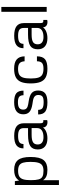

<svg xmlns="http://www.w3.org/2000/svg" viewBox="1002 -1746 934 2979"><g transform="rotate(-90 1469.5 -257.0)"><path d="M87.9 189.9V-493.7H147.9L156.7 -428.2Q168.5 -446.8 187.5 -464.4Q206.5 -481.9 239.5 -493.4Q272.5 -504.9 325.7 -504.9Q426.3 -504.9 474.6 -446.5Q522.9 -388.2 522.9 -251Q522.9 -106.9 474.4 -47.9Q425.8 11.2 324.7 11.2Q262.2 11.2 224.9 -4.2Q187.5 -19.5 163.1 -55.2V189.9ZM307.1 -49.8Q360.4 -49.8 390.6 -68.4Q420.9 -86.9 433.8 -131.1Q446.8 -175.3 446.8 -252Q446.8 -325.2 434.1 -366.9Q421.4 -408.7 391.4 -426.3Q361.3 -443.8 308.6 -443.8Q253.4 -443.8 221.7 -425.8Q189.9 -407.7 176.5 -364.7Q163.1 -321.8 163.1 -247.1Q163.1 -168.5 175 -125.5Q187 -82.5 218.3 -66.2Q249.5 -49.8 307.1 -49.8Z M724.1 -360.4H656.2Q656.2 -434.1 703.6 -469.2Q751 -504.4 849.6 -504.4Q949.7 -504.4 997.8 -467.8Q1045.9 -431.2 1045.9 -355V-103Q1045.9 -70.3 1055.7 -60.1Q1065.4 -49.8 1094.7 -52.2V7.3Q1085.4 10.7 1078.1 11.2Q1070.8 11.7 1060.5 11.7Q1024.9 11.7 1003.2 -7.3Q981.4 -26.4 981.4 -57.6Q957 -24.9 912.8 -6.8Q868.7 11.2 811 11.2Q728.5 11.2 684.1 -27.6Q639.6 -66.4 639.6 -137.7Q639.6 -219.7 692.1 -254.6Q744.6 -289.6 868.2 -289.6H970.7V-355.5Q970.7 -403.3 942.9 -423.6Q915 -443.8 849.6 -443.8Q781.7 -443.8 752.9 -424.6Q724.1 -405.3 724.1 -360.4ZM971.2 -148.9V-233.9H867.7Q786.6 -233.9 751.7 -212.2Q716.8 -190.4 716.8 -139.2Q716.8 -95.7 746.1 -72.8Q775.4 -49.8 829.1 -49.8Q897.5 -49.8 934.3 -75.2Q971.2 -100.6 971.2 -148.9Z M1182.6 -132.8H1253.9Q1254.9 -84 1280.3 -65.7Q1305.7 -47.4 1375 -47.4Q1437.5 -47.4 1461.2 -66.9Q1484.9 -86.4 1484.9 -131.3Q1484.9 -166 1462.6 -186Q1440.4 -206.1 1392.1 -213.9L1340.3 -222.2Q1257.8 -235.4 1221.4 -268.3Q1185.1 -301.3 1185.1 -362.8Q1185.1 -504.9 1372.6 -504.9Q1471.2 -504.9 1511.7 -471.2Q1552.2 -437.5 1552.2 -359.9H1481Q1481 -406.2 1456.5 -426.3Q1432.1 -446.3 1372.6 -446.3Q1312 -446.3 1284.9 -426.8Q1257.8 -407.2 1257.8 -363.8Q1257.8 -330.1 1278.1 -312Q1298.3 -293.9 1342.8 -286.6L1394.5 -278.3Q1480.5 -264.6 1517.3 -231Q1554.2 -197.3 1554.2 -132.3Q1554.2 -59.1 1510.5 -23.9Q1466.8 11.2 1372.1 11.2Q1272 11.2 1227.3 -22Q1182.6 -55.2 1182.6 -132.8Z M2007.8 -151.4H2084.5Q2084 -63.5 2039.6 -26.1Q1995.1 11.2 1891.6 11.2Q1809.6 11.2 1759.5 -14.6Q1709.5 -40.5 1686.8 -97.9Q1664.1 -155.3 1664.1 -248.5Q1664.1 -341.3 1687 -397.7Q1710 -454.1 1760 -479.7Q1810.1 -505.4 1892.1 -505.4Q1988.8 -505.4 2035.9 -465.6Q2083 -425.8 2084.5 -342.8H2007.8Q2003.9 -397.9 1976.8 -421.1Q1949.7 -444.3 1890.1 -444.3Q1833.5 -444.3 1800.8 -426.3Q1768.1 -408.2 1754.4 -365.2Q1740.7 -322.3 1740.7 -247.6Q1740.7 -172.4 1754.6 -129.2Q1768.6 -85.9 1802.2 -67.9Q1835.9 -49.8 1894 -49.8Q1955.1 -49.8 1981 -72.5Q2006.8 -95.2 2007.8 -151.4Z M2278.3 -360.4H2210.4Q2210.4 -434.1 2257.8 -469.2Q2305.2 -504.4 2403.8 -504.4Q2503.9 -504.4 2552 -467.8Q2600.1 -431.2 2600.1 -355V-103Q2600.1 -70.3 2609.9 -60.1Q2619.6 -49.8 2648.9 -52.2V7.3Q2639.6 10.7 2632.3 11.2Q2625 11.7 2614.7 11.7Q2579.1 11.7 2557.4 -7.3Q2535.6 -26.4 2535.6 -57.6Q2511.2 -24.9 2467 -6.8Q2422.9 11.2 2365.2 11.2Q2282.7 11.2 2238.3 -27.6Q2193.8 -66.4 2193.8 -137.7Q2193.8 -219.7 2246.3 -254.6Q2298.8 -289.6 2422.4 -289.6H2524.9V-355.5Q2524.9 -403.3 2497.1 -423.6Q2469.2 -443.8 2403.8 -443.8Q2335.9 -443.8 2307.1 -424.6Q2278.3 -405.3 2278.3 -360.4ZM2525.4 -148.9V-233.9H2421.9Q2340.8 -233.9 2305.9 -212.2Q2271 -190.4 2271 -139.2Q2271 -95.7 2300.3 -72.8Q2329.6 -49.8 2383.3 -49.8Q2451.7 -49.8 2488.5 -75.2Q2525.4 -100.6 2525.4 -148.9Z M2775.9 0V-703.6H2851.1V0Z"/></g></svg>

Font: Metrophobic
Style: Regular
Weight: 400
Designer: Vernon Adams
Foundry: Vernon Adams
Version: Version 3.200; ttfautohint (v1.8.4.7-5d5b);gftools[0.9.23]